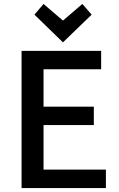

<svg xmlns="http://www.w3.org/2000/svg" viewBox="-20 -950 600 970"><path d="M89 0V-693H491V-600H200V-411H454V-318H200V-93H515V0ZM298 -736 154 -876 200 -930 298 -846 396 -930 443 -876Z"/></svg>

Font: Ubuntu Sans Mono Medium
Style: Regular
Weight: 500
Monospace: yes
Designer: Dalton Maag Ltd
Foundry: Dalton Maag Ltd
Version: Version 1.006